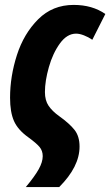

<svg xmlns="http://www.w3.org/2000/svg" viewBox="-20 -578 449 782"><path d="M154 58Q154 36 141 20.5Q128 5 95 -19Q53 -49 37 -85Q21 -121 21 -180Q21 -267 49 -354Q77 -441 135.5 -499.5Q194 -558 280 -558Q356 -558 409 -521L356 -416Q340 -427 322 -434Q304 -441 290 -441Q253 -441 224 -401Q195 -361 179 -304.5Q163 -248 163 -203Q163 -169 178 -147Q193 -125 221 -105Q263 -75 283.5 -49Q304 -23 304 19Q304 101 221 184H85Q121 141 137.5 111.5Q154 82 154 58Z"/></svg>

Font: Noto Sans Display Ex Bold Cond
Style: Italic
Weight: 800
Width: 3
Italic angle: -12°
Designer: Monotype Design team
Foundry: Monotype Imaging Inc.
Version: Version 1.000